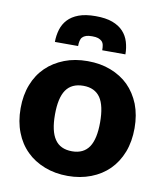

<svg xmlns="http://www.w3.org/2000/svg" viewBox="-83 -804 748 880"><g transform="rotate(10 290.5 -364.0)"><path d="M291.5 -526.4Q351.1 -526.4 398.9 -507.8Q448.2 -488.8 482.4 -455.1Q516.6 -420.9 536.6 -371.6Q555.7 -321.8 555.7 -260.7Q555.7 -198.7 536.6 -148.9Q517.1 -99.1 482.4 -64.5Q448.2 -30.3 398.9 -11.2Q349.6 7.8 291.5 7.8Q232.4 7.8 183.6 -11.2Q133.3 -30.8 99.6 -64.5Q63.5 -100.1 44.9 -148.9Q25.4 -198.2 25.4 -260.7Q25.4 -322.3 44.9 -371.6Q63.5 -419.9 99.6 -455.1Q133.8 -488.3 183.6 -507.8Q231.4 -526.4 291.5 -526.4ZM291.5 -106.9Q344.7 -106.9 370.6 -145Q395.5 -182.6 395.5 -259.3Q395.5 -336.9 370.6 -374Q344.7 -411.6 291.5 -411.6Q236.8 -411.6 210.9 -374Q185.5 -336.9 185.5 -259.3Q185.5 -182.1 210.9 -145Q236.3 -106.9 291.5 -106.9ZM420.4 -691.9Q439 -671.9 447.3 -644.5Q455.6 -616.7 455.6 -586.9H347.7Q347.7 -601.6 345.7 -610.8Q343.8 -621.1 336.9 -628.4Q330.1 -634.8 319.3 -638.7Q309.1 -642.1 291.5 -642.1Q273.4 -642.1 263.7 -638.7Q252.4 -634.8 246.6 -628.4Q240.2 -622.1 237.8 -610.8Q235.4 -599.6 235.4 -586.9H127.4Q127.4 -616.7 135.7 -644.5Q144 -671.9 162.6 -691.9Q181.6 -712.4 212.9 -724.1Q244.1 -735.8 291.5 -735.8Q338.9 -735.8 370.1 -724.1Q401.4 -712.4 420.4 -691.9Z"/></g></svg>

Font: Lato-ExtraBold
Style: Regular
Weight: 500
Designer: Lukasz Dziedzic with Adam Twardoch and Botio Nikoltchev
Foundry: tyPoland Lukasz Dziedzic
Version: ""